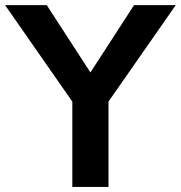

<svg xmlns="http://www.w3.org/2000/svg" viewBox="-51 -739 715 759"><path d="M306.4 -452.6 479 -718.8H643.8L377.9 -337.4V0H234.9V-337.4L-31 -718.8H133.8Z"/></svg>

Font: Min Sans VF VF
Style: Regular
Weight: 400
Designer: Jinseong-Kim, NotoSansCJK, Nunito
Foundry: Jinseong-Kim
Version: Version 1.420;Glyphs 3.1.2 (3151)